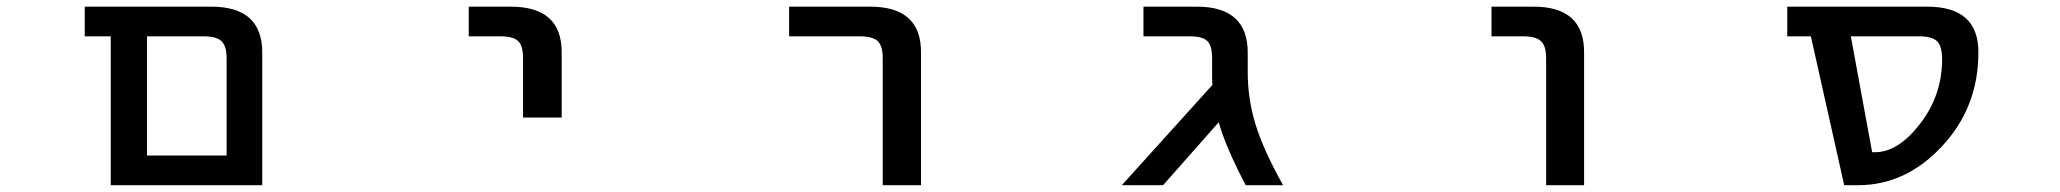

<svg xmlns="http://www.w3.org/2000/svg" viewBox="-20 -542 6040 563"><path d="M407.2 1H304.7V-435.5H228.5V-522.5H599.6Q749 -522.5 749 -387.7V1ZM644.5 -372.1Q644.5 -407.2 629.4 -421.4Q614.3 -435.5 576.2 -435.5H411.1V-85.9H644.5Z M1354.5 -435.5V-522.5H1477.5Q1627.9 -522.5 1627 -387.7V-197.3H1513.7V-372.1Q1513.7 -408.2 1499 -421.9Q1484.4 -435.5 1446.3 -435.5Z M2293.9 -435.5V-522.5H2531.2Q2681.6 -522.5 2680.7 -387.7V1H2568.4V-372.1Q2568.4 -408.2 2553.2 -421.9Q2538.1 -435.5 2500 -435.5Z M3638.7 -330.1Q3638.7 -252 3661.6 -177.2Q3684.6 -102.5 3742.2 1H3632.8Q3573.2 -112.3 3553.7 -183.6L3390.6 1H3269.5L3535.2 -293Q3534.2 -300.8 3534.2 -320.3V-372.1Q3534.2 -408.2 3520 -421.9Q3505.9 -435.5 3467.8 -435.5H3333V-522.5H3489.3Q3638.7 -522.5 3638.7 -387.7Z M4353.5 -435.5V-522.5H4476.6Q4626 -522.5 4625 -387.7V1H4513.7V-372.1Q4513.7 -407.2 4498.5 -421.4Q4483.4 -435.5 4445.3 -435.5Z M5407.2 -435.5 5469.7 -95.7H5478.5Q5545.9 -95.7 5610.4 -179.2Q5674.8 -262.7 5674.8 -368.2Q5674.8 -407.2 5659.7 -421.4Q5644.5 -435.5 5607.4 -435.5ZM5290 -435.5H5220.7V-522.5H5630.9Q5782.2 -522.5 5781.2 -387.7Q5781.2 -227.5 5674.8 -113.3Q5568.4 1 5428.7 1H5387.7Z"/></svg>

Font: GenEi Gothic M SemiBold
Style: Regular
Weight: 500
Designer: o_tamon (Modified); [Source Han Sans]
Ryoko NISHIZUKA  (kana & ideographs); Paul D. Hunt (Latin, Greek & Cyrillic); Wenl
Version: Version 1.1a;Original Version 1.004